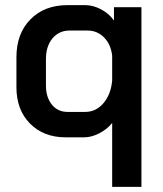

<svg xmlns="http://www.w3.org/2000/svg" viewBox="-20 -527 635 748"><path d="M417 -48Q397 -23 366.5 -7.5Q336 8 308 8H236Q150 8 97 -45.5Q44 -99 44 -187V-304Q44 -396 98.5 -451.5Q153 -507 243 -507H312Q343 -507 374 -490.5Q405 -474 424 -447V-499H531V201H417ZM312 -91Q354 -91 383 -125Q412 -159 417 -213V-310Q412 -354 385.5 -381Q359 -408 321 -408H251Q210 -408 184.5 -377.5Q159 -347 159 -297V-194Q159 -148 182 -119.5Q205 -91 243 -91Z"/></svg>

Font: Bai Jamjuree SemiBold
Style: Regular
Weight: 600
Version: Version 1.000; ttfautohint (v1.6)